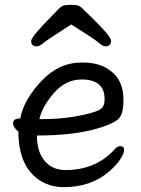

<svg xmlns="http://www.w3.org/2000/svg" viewBox="-20 -751 583 795"><path d="M154.8 -257.8Q266.1 -257.8 359.9 -284.2Q394 -293.9 403.6 -305.4Q413.1 -316.9 413.1 -340.8Q413.1 -421.9 317.9 -421.9Q252 -421.9 203.4 -366Q154.8 -310.1 143.1 -257.8ZM244.1 23.9Q190.9 23.9 147.9 -2Q56.2 -59.1 56.2 -206.1Q34.2 -223.1 34.2 -240.2Q34.2 -259.8 59.1 -259.8L64 -261.2Q78.1 -336.9 150.6 -414.6Q223.1 -492.2 318.8 -492.2Q382.8 -492.2 420.9 -469.2Q491.2 -428.2 491.2 -339.8Q491.2 -305.2 485.1 -283.7Q479 -262.2 458 -249Q437 -235.8 391.1 -221.2Q290 -189.9 132.8 -189.9Q132.8 -123 164.8 -85Q196.8 -46.9 251 -46.9Q374 -46.9 451.2 -128.9Q464.8 -146 478 -146Q494.1 -146 494.1 -129.9Q494.1 -117.2 479 -93Q463.9 -68.8 433.1 -42Q357.9 23.9 244.1 23.9ZM416 -559.1Q405.8 -559.1 387.5 -575Q369.1 -590.8 274.9 -649.9Q178.2 -587.9 160.6 -573.5Q143.1 -559.1 132.8 -559.1Q108.9 -559.1 108.9 -581.1Q108.9 -598.1 191.9 -682.1Q211.9 -703.1 223.9 -715.1Q235.8 -727.1 247.3 -729Q258.8 -731 282.2 -731Q306.2 -731 319.1 -718Q332 -705.1 352.1 -686Q439.9 -601.1 439.9 -582Q439.9 -559.1 416 -559.1Z"/></svg>

Font: LXGW WenKai Screen
Style: Regular
Weight: 400
Designer: LXGW / Fontworks Inc.
Foundry: LXGW / Fontworks Inc.
Version: Version 1.510;January 18,2025